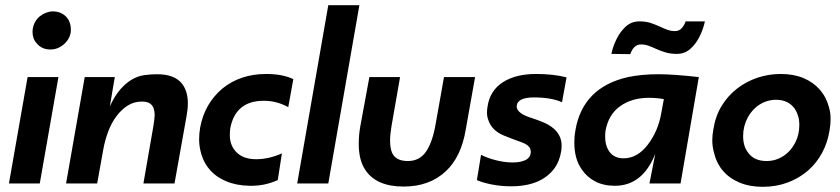

<svg xmlns="http://www.w3.org/2000/svg" viewBox="-20 -708 3240 741"><path d="M174.5 -517Q141 -517 121.5 -541Q105.5 -558 105.5 -585.5L106.5 -597.5Q112 -627 133.5 -645Q158.5 -664 184 -664Q217.5 -664 238.5 -640Q253.5 -621 253.5 -595L253 -583Q248 -555 225.2 -536Q202.5 -517 174.5 -517ZM133.5 0H14.5L86.5 -410.5H205.5Z M653.5 0H533.5L572 -221.5Q576 -244.5 577 -264Q577 -277.5 573 -289.5Q569 -301.5 558.5 -308.8Q548 -316 527 -316Q497.5 -316 473.2 -300.8Q449 -285.5 429.8 -260Q410.5 -234.5 397.8 -200.8Q385 -167 378.5 -130.5L355 0H235L307 -410.5H423L404 -297.5Q423 -339 444.8 -363.5Q466.5 -388 489.2 -401.2Q512 -414.5 536.8 -418Q561.5 -421.5 586.5 -421.5Q653.5 -421.5 682.5 -385Q705 -356 705 -309.5Q705 -287 700 -260Z M951 9H942.5Q891.5 8 852 -8.8Q812.5 -25.5 787.5 -55.5Q762.5 -85.5 753.5 -127Q748.5 -148 748.5 -171Q748.5 -192.5 752.5 -216Q769.5 -308 838.5 -366.5Q908 -422.5 1007 -422.5Q1071 -422.5 1112 -402.5L1092.5 -294.5Q1047 -319.5 997.5 -319Q888.5 -319 868.5 -212Q867 -199 867 -187Q867 -149.5 888 -125.5Q915 -93.5 968 -93.5Q1017.5 -93.5 1068 -116L1052 -13Q1003 9 951 9Z M1247 0H1127L1247 -688H1367Z M1537.5 12Q1432.5 12 1390 -52Q1364.5 -89.5 1364.5 -153.5Q1364.5 -184 1370 -217.5L1405.5 -410.5H1524L1491 -221.5Q1485.5 -189.5 1485.5 -165.5Q1485.5 -137.5 1492.5 -120Q1506 -86.5 1554 -86.5Q1599.5 -86.5 1624.5 -123.2Q1649.5 -160 1661.5 -230.5L1693.5 -410.5H1813.5L1777.5 -208Q1760 -102.5 1700.5 -47Q1637.5 12 1537.5 12Z M1952.5 11Q1911.5 11 1875.5 3.5Q1839.5 -4 1820.5 -13L1836.5 -110.5Q1862 -97.5 1895.5 -89.2Q1929 -81 1958.5 -81Q1989.5 -81 2008.5 -90.5Q2027.5 -100 2028.5 -121Q2028.5 -128 2026 -134.5Q2019.5 -149.5 1993 -159Q1958.5 -171 1924.5 -185Q1878 -204 1864.5 -245Q1859.5 -258 1859.5 -273.5Q1859.5 -285.5 1862 -299Q1871.5 -359 1921 -390.8Q1970.5 -422.5 2048.5 -422.5Q2115.5 -422.5 2166.5 -409.5L2149 -313.5Q2107.5 -332 2041 -332Q1975.5 -332 1974 -297.5Q1974 -269.5 2036.5 -251Q2058 -244 2079.5 -234.8Q2101 -225.5 2118 -211Q2147.5 -184 2147.5 -146.5Q2147.5 -137 2146 -125Q2139.5 -86 2121 -60Q2069.5 11 1952.5 11Z M2353 9Q2309 9 2276.8 -8Q2244.5 -25 2225 -54.5Q2196 -95.5 2196.5 -160Q2196.5 -182.5 2201 -207Q2230 -371 2403.5 -410.5Q2457 -421.5 2520.5 -421.5Q2580.5 -421.5 2677 -410.5L2606.5 0H2486.5L2509 -114.5Q2460 9 2353 9ZM2386.5 -97Q2440 -97 2480.2 -149.8Q2520.5 -202.5 2532.5 -273.5L2542 -325.5Q2512.5 -330.5 2484.5 -330.5Q2419 -330.5 2373.8 -298.5Q2328.5 -266.5 2317 -204Q2315.5 -193 2315.5 -181.5Q2315.5 -149.5 2327.5 -129.5Q2335.5 -114.5 2350.2 -105.8Q2365 -97 2386.5 -97ZM2412.5 -499 2339.5 -500Q2345 -527 2358.8 -555.8Q2372.5 -584.5 2394.5 -605Q2416.5 -625.5 2447 -625.5Q2473.5 -625.5 2493 -618.8Q2512.5 -612 2527.8 -604.8Q2543 -597.5 2556.5 -592.8Q2570 -588 2585.5 -588Q2601.5 -588 2611.8 -600Q2622 -612 2626 -625.5H2700.5Q2695 -598.5 2681.2 -569.5Q2667.5 -540.5 2645.2 -520.2Q2623 -500 2592.5 -500Q2567 -500 2547 -506.2Q2527 -512.5 2511.2 -519.8Q2495.5 -527 2482 -531.8Q2468.5 -536.5 2454 -536.5Q2425.5 -536.5 2412.5 -499Z M2923.5 13Q2873 13 2833.8 -3.5Q2794.5 -20 2769.8 -49.2Q2745 -78.5 2735.5 -119Q2729 -142 2729 -167Q2729 -187 2733 -208Q2741 -260 2765.2 -299.5Q2789.5 -339 2824.8 -366.2Q2860 -393.5 2903.2 -408Q2946.5 -422.5 2993 -422.5Q3042.5 -422.5 3080.5 -406.8Q3118.5 -391 3143.8 -362.2Q3169 -333.5 3179.5 -293.5Q3186 -271 3185.5 -246.5Q3185.5 -226.5 3181.5 -205Q3174.5 -158.5 3153 -118.5Q3131.5 -78.5 3097.8 -49.2Q3064 -20 3019.8 -3.5Q2975.5 13 2923.5 13ZM2938.5 -86.5Q2964 -86.5 2985 -96Q3026 -113.5 3049 -157.5Q3065 -188 3065 -227Q3065 -260.5 3047.5 -288Q3022.5 -323 2974.5 -323Q2952 -323 2930.5 -314.2Q2909 -305.5 2892.5 -289.5Q2876 -273.5 2865 -253Q2848 -220 2848 -183Q2848 -144 2866.5 -120Q2889.5 -86.5 2938.5 -86.5Z"/></svg>

Font: Lucymar Sans SemiBold
Style: Italic
Weight: 600
Italic angle: -10°
Foundry: The League of Moveable Type (original font) / Main changes by Cristiano Sobral with portions from Mirco Monsees
Version: Version 2.00;August 30, 2020;FontCreator 13.0.0.2681 64-bit